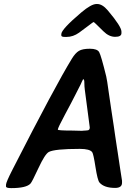

<svg xmlns="http://www.w3.org/2000/svg" viewBox="-20 -964 684 968"><path d="M399.9 -564.5H398.9L392.6 -551.8L386.7 -538.6Q379.9 -525.9 361.1 -488.3Q342.3 -450.7 306.9 -385Q271.5 -319.3 271.5 -310.5Q271.5 -305.7 345.2 -305.7L384.8 -304.7H395.5L398.9 -305.2L409.2 -305.7Q416 -306.6 419.4 -306.6Q432.6 -306.6 432.6 -321.3L407.7 -510.7Q405.3 -527.8 405.3 -546.1Q405.3 -564.5 399.9 -564.5ZM289.1 -785.2V-792Q289.1 -815.9 390.6 -901.9Q440.4 -943.8 466.3 -943.8H470.2Q496.1 -943.8 523.4 -911.6Q592.3 -830.1 592.3 -804.7V-796.9Q592.3 -778.3 560.8 -778.3Q529.3 -778.3 501 -806.6Q454.6 -853 452.1 -853Q449.7 -853 429.2 -836.9Q408.7 -820.8 378.7 -799.3Q348.6 -777.8 315.4 -777.8H307.6Q289.1 -777.8 289.1 -785.2ZM515.6 -578.6Q520 -559.6 527.3 -505.1Q534.7 -450.7 540.5 -415L554.2 -324.7Q557.6 -302.2 560.5 -280.8Q563.5 -259.3 569.3 -222.2L573.2 -197.3Q576.7 -171.9 585.9 -112.8Q595.2 -53.7 595.2 -52.7V-42.5Q595.2 -16.6 560.5 -16.6Q504.9 -16.6 481.4 -43.9Q471.7 -55.7 461.4 -121.8Q451.2 -188 444.8 -196.8Q432.6 -213.4 382.3 -213.4Q254.9 -213.4 226.1 -197.8Q206.5 -187 173.8 -116.5Q141.1 -45.9 133.8 -38.6Q112.8 -15.6 36.6 -15.6Q10.3 -15.6 10.3 -23.9V-32.7Q10.3 -44.9 42.5 -107.9Q259.8 -533.7 342.3 -668Q359.9 -696.8 377.9 -707.5Q396 -718.3 433.1 -718.3Q470.2 -718.3 480 -701.2Q489.7 -684.1 515.6 -578.6Z"/></svg>

Font: Averia Sans Libre
Style: Bold Italic
Weight: 700
Italic angle: -6.90001°
Version: Version 1.002